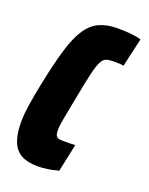

<svg xmlns="http://www.w3.org/2000/svg" viewBox="-107 -577 499 643"><g transform="rotate(20 142.5 -255.0)"><path d="M106 8Q70 8 47.5 -4.5Q25 -17 14.5 -44Q4 -71 4 -112Q4 -140 9.5 -175.5Q15 -211 24 -255Q40 -334 55.5 -385Q71 -436 90.5 -465Q110 -494 137 -506Q164 -518 201 -518Q227 -518 248 -516Q269 -514 285 -509L262 -407Q251 -409 241 -409Q231 -409 225 -409Q210 -409 200.5 -406Q191 -403 183.5 -389.5Q176 -376 168.5 -344.5Q161 -313 150 -255Q141 -206 135 -176.5Q129 -147 129 -130Q129 -115 133 -109Q137 -103 144.5 -102Q152 -101 163 -101Q172 -101 181.5 -101Q191 -101 201 -102L180 -3Q158 3 140.5 5.5Q123 8 106 8Z"/></g></svg>

Font: Saira UltraCondensed Black
Style: Italic
Weight: 900
Width: 1
Italic angle: -12°
Designer: Hector Gatti with collaboration of the Omnibus-Type team
Foundry: Omnibus-Type
Version: Version 1.101